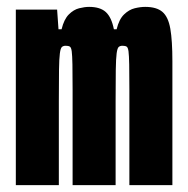

<svg xmlns="http://www.w3.org/2000/svg" viewBox="-20 -538 545 558"><path d="M26 0V-510H146L150 -453H159Q166 -482 180 -496Q194 -510 210 -514Q226 -518 239 -518Q271 -518 287.5 -503Q304 -488 311 -453H319Q326 -482 340.5 -496Q355 -510 371.5 -514Q388 -518 402 -518Q435 -518 452 -503.5Q469 -489 475 -454.5Q481 -420 481 -360V0H356V-277Q356 -324 355.5 -350.5Q355 -377 353.5 -388.5Q352 -400 348 -402.5Q344 -405 336 -405Q329 -405 325 -401.5Q321 -398 319 -383Q317 -368 316.5 -335Q316 -302 316 -244V0H191V-277Q191 -324 190.5 -350.5Q190 -377 188.5 -388.5Q187 -400 183 -402.5Q179 -405 171 -405Q164 -405 160 -401.5Q156 -398 154 -383Q152 -368 151.5 -335Q151 -302 151 -244V0Z"/></svg>

Font: Saira UltraCondensed Black
Style: Regular
Weight: 900
Width: 1
Designer: Hector Gatti with collaboration of the Omnibus-Type team
Foundry: Omnibus-Type
Version: Version 1.101